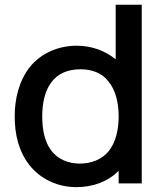

<svg xmlns="http://www.w3.org/2000/svg" viewBox="-20 -770 688 806"><path d="M465.6 -750V-520.8C421.9 -557.3 363.5 -578.1 302.1 -578.1C225 -578.1 152.1 -546.9 105.2 -488.5C60.4 -431.3 41.7 -357.3 41.7 -281.2C41.7 -206.3 58.3 -133.3 105.2 -75C152.1 -16.7 224 15.6 300 15.6C369.8 15.6 433.3 -7.3 478.1 -53.1V0H575V-750ZM435.4 -134.4C406.3 -100 363.5 -83.3 314.6 -83.3C267.7 -83.3 220.8 -101 192.7 -141.7C166.7 -177.1 157.3 -228.1 157.3 -281.2C157.3 -335.4 167.7 -386.5 193.8 -421.9C221.9 -462.5 266.7 -479.2 318.8 -479.2C365.6 -479.2 408.3 -463.5 435.4 -428.1C465.6 -391.7 478.1 -337.5 478.1 -281.2C478.1 -226 465.6 -170.8 435.4 -134.4Z"/></svg>

Font: Manrope Semibold
Style: Regular
Weight: 600
Width: 4
Designer: Michael Sharanda
Foundry: Michael Sharanda
Version: Version 2.000;PS 002.000;hotconv 1.0.88;makeotf.lib2.5.64775